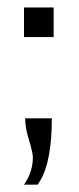

<svg xmlns="http://www.w3.org/2000/svg" viewBox="-20 -400 214 519"><path d="M44.9 0ZM44.9 0ZM47.9 -80.1H120.1Q120.1 35.6 88.9 87.9Q83 97.2 82 99.1H44.9Q68.8 65.4 68.8 24.9Q68.8 12.7 58.3 -21.5Q47.9 -55.7 47.9 -80.1ZM44.9 -379.9H125V-299.8H44.9Z"/></svg>

Font: Pfennig
Style: Medium
Weight: 500
Version: Version 20120410 ; ttfautohint (v0.8)